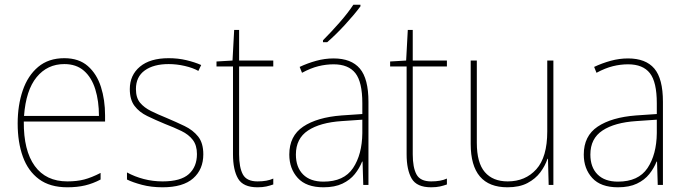

<svg xmlns="http://www.w3.org/2000/svg" viewBox="-20 -878 2912 815"><path d="M253 -631Q315 -631 353 -597.5Q391 -564 408.5 -509Q426 -454 426 -388V-362H81Q80 -239 127.5 -173.5Q175 -108 266 -108Q306 -108 337 -116Q368 -124 407 -144V-116Q375 -99 341.5 -91Q308 -83 266 -83Q192 -83 145.5 -117.5Q99 -152 77 -213Q55 -274 55 -354Q55 -431 76.5 -494Q98 -557 142 -594Q186 -631 253 -631ZM253 -606Q181 -606 135.5 -550.5Q90 -495 82 -386H400Q400 -449 384.5 -499Q369 -549 336.5 -577.5Q304 -606 253 -606Z M843 -223Q843 -159 800 -121Q757 -83 670 -83Q622 -83 582.5 -93.5Q543 -104 519 -116V-146Q552 -128 590.5 -118Q629 -108 670 -108Q747 -108 781.5 -139Q816 -170 816 -224Q816 -261 798.5 -284Q781 -307 750 -322Q719 -337 680 -352Q639 -369 605 -385.5Q571 -402 551 -428.5Q531 -455 531 -500Q531 -559 574 -595Q617 -631 696 -631Q736 -631 771.5 -622.5Q807 -614 834 -602L822 -577Q799 -590 764.5 -598Q730 -606 696 -606Q632 -606 594.5 -579Q557 -552 557 -500Q557 -463 574.5 -442Q592 -421 621.5 -406.5Q651 -392 688 -377Q728 -360 763.5 -343Q799 -326 821 -298.5Q843 -271 843 -223Z M1073 -108Q1094 -108 1110.5 -111Q1127 -114 1140 -120V-95Q1126 -90 1110.5 -86.5Q1095 -83 1073 -83Q1012 -83 990.5 -120Q969 -157 969 -223V-596H899V-617L967 -621L974 -751H995V-621H1140V-596H995V-223Q995 -167 1011 -137.5Q1027 -108 1073 -108Z M1396 -630Q1471 -630 1507.5 -587Q1544 -544 1544 -446V-93H1522L1519 -192H1517Q1506 -164 1486 -139Q1466 -114 1433.5 -98.5Q1401 -83 1353 -83Q1280 -83 1244 -122.5Q1208 -162 1208 -222Q1208 -301 1267 -340.5Q1326 -380 1430 -388L1518 -394V-440Q1518 -530 1488.5 -567.5Q1459 -605 1396 -605Q1364 -605 1331.5 -597Q1299 -589 1262 -569L1252 -594Q1286 -610 1322.5 -620Q1359 -630 1396 -630ZM1431 -364Q1339 -358 1287.5 -324Q1236 -290 1236 -222Q1236 -168 1266.5 -137.5Q1297 -107 1353 -107Q1440 -107 1478.5 -164.5Q1517 -222 1518 -313V-370ZM1510 -851Q1484 -816 1444.5 -773Q1405 -730 1369 -699H1351V-707Q1385 -741 1421 -782Q1457 -823 1480 -858H1510Z M1810 -108Q1831 -108 1847.5 -111Q1864 -114 1877 -120V-95Q1863 -90 1847.5 -86.5Q1832 -83 1810 -83Q1749 -83 1727.5 -120Q1706 -157 1706 -223V-596H1636V-617L1704 -621L1711 -751H1732V-621H1877V-596H1732V-223Q1732 -167 1748 -137.5Q1764 -108 1810 -108Z M2329 -621V-93H2309L2306 -204H2304Q2294 -174 2273.5 -146.5Q2253 -119 2219 -101Q2185 -83 2134 -83Q1978 -83 1978 -267V-621H2004V-272Q2004 -187 2038 -147.5Q2072 -108 2135 -108Q2210 -108 2256.5 -159.5Q2303 -211 2303 -320V-621Z M2646 -630Q2721 -630 2757.5 -587Q2794 -544 2794 -446V-93H2772L2769 -192H2767Q2756 -164 2736 -139Q2716 -114 2683.5 -98.5Q2651 -83 2603 -83Q2530 -83 2494 -122.5Q2458 -162 2458 -222Q2458 -301 2517 -340.5Q2576 -380 2680 -388L2768 -394V-440Q2768 -530 2738.5 -567.5Q2709 -605 2646 -605Q2614 -605 2581.5 -597Q2549 -589 2512 -569L2502 -594Q2536 -610 2572.5 -620Q2609 -630 2646 -630ZM2681 -364Q2589 -358 2537.5 -324Q2486 -290 2486 -222Q2486 -168 2516.5 -137.5Q2547 -107 2603 -107Q2690 -107 2728.5 -164.5Q2767 -222 2768 -313V-370Z"/></svg>

Font: Noto Sans Kannada UI SemiCondensed Thin
Style: Regular
Weight: 100
Width: 4
Designer: Jelle Bosma - Monotype Design Team
Foundry: Monotype Imaging Inc.
Version: Version 2.005; ttfautohint (v1.8.4.7-5d5b)